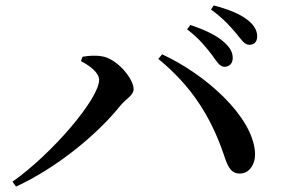

<svg xmlns="http://www.w3.org/2000/svg" viewBox="-20 -759 1040 707"><path d="M761 -556C779 -531 790 -513 806 -513C825 -513 837 -526 837 -545C837 -565 829 -582 806 -603C778 -629 734 -649 681 -667L669 -651C715 -616 741 -582 761 -556ZM849 -637C869 -613 880 -594 898 -594C916 -594 927 -605 927 -625C927 -646 917 -666 891 -686C865 -707 821 -725 767 -739L757 -724C806 -688 828 -661 849 -637ZM278 -534C311 -517 345 -491 345 -465C345 -395 171 -192 26 -90L39 -72C187 -140 337 -262 424 -371C444 -395 472 -408 472 -431C472 -469 410 -545 353 -552C329 -556 301 -553 284 -550ZM864 -120C898 -120 922 -155 919 -199C909 -333 735 -486 577 -559L563 -542C683 -444 755 -332 803 -193C818 -146 830 -119 864 -120Z"/></svg>

Font: Noto Serif HK SemiBold
Style: Regular
Weight: 600
Designer: Ryoko NISHIZUKA 西塚涼子 (kana & ideographs); Frank Grießhammer (Latin, Greek & Cyrillic); Wenlong ZHANG 张文龙 (bopomofo); San
Foundry: Adobe
Version: Version 2.001;hotconv 1.1.0;makeotfexe 2.6.0